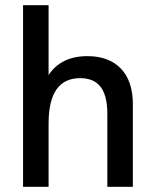

<svg xmlns="http://www.w3.org/2000/svg" viewBox="-20 -717 593 737"><path d="M68.5 0V-697H166.5V-429Q214.5 -501.5 315.5 -501.5Q398 -501.5 444 -453.8Q490 -406 490 -316V0H392V-280Q392 -350 366.2 -383.5Q340.5 -417 287.5 -417Q166.5 -417 166.5 -243V0Z"/></svg>

Font: HK Grotesk Medium
Style: Regular
Weight: 500
Designer: Alfredo Marco Pradil
Foundry: Hanken Design Co.
Version: Version 3.001;FEAKit 1.0